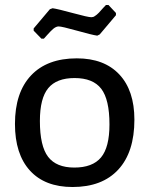

<svg xmlns="http://www.w3.org/2000/svg" viewBox="-20 -742 598 770"><path d="M415 -722 445 -690V-681L380 -604L370 -599Q349 -602 288.5 -619Q228 -636 215 -636Q210 -636 204.5 -633.5Q199 -631 193 -626Q187 -621 182.5 -616Q178 -611 169.5 -602Q161 -593 156 -587H146L115 -619V-628L180 -705L191 -709Q212 -706 272.5 -689.5Q333 -673 346 -673Q350 -673 353.5 -674Q357 -675 361 -678Q365 -681 368.5 -683.5Q372 -686 377 -691.5Q382 -697 385 -700.5Q388 -704 394.5 -711Q401 -718 405 -722ZM288 -508Q398 -508 458.5 -443.5Q519 -379 519 -262Q519 -132 454.5 -62Q390 8 271 8Q160 8 100 -58Q40 -124 40 -245Q40 -371 104.5 -439.5Q169 -508 288 -508ZM279 -429Q207 -429 173.5 -388.5Q140 -348 140 -257Q140 -156 173 -113Q206 -70 278 -70Q351 -70 385 -110.5Q419 -151 419 -243Q419 -343 386 -386Q353 -429 279 -429Z"/></svg>

Font: Alegreya Sans SC Medium
Style: Regular
Weight: 500
Designer: Juan Pablo del Peral
Foundry: Huerta Tipografica
Version: Version 2.001;PS 002.001;hotconv 1.0.88;makeotf.lib2.5.64775